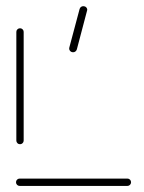

<svg xmlns="http://www.w3.org/2000/svg" viewBox="-20 -611 474 631"><path d="M410.7 -12.2Q410.7 -7 407.2 -3.5Q403.7 0 398.9 0H44.4Q39.6 0 36.1 -3.5Q32.6 -7 32.6 -12.2Q32.6 -17 36.1 -20.6Q39.6 -24.1 44.4 -24.1H398.9Q403.7 -24.1 407.2 -20.6Q410.7 -17 410.7 -12.2ZM45.9 -137Q40.7 -137 37.2 -140.6Q33.7 -144.1 33.7 -148.9V-506.3Q33.7 -511.1 37.2 -514.6Q40.7 -518.1 45.9 -518.1Q50.7 -518.1 54.3 -514.6Q57.8 -511.1 57.8 -506.3V-148.9Q57.8 -144.1 54.3 -140.6Q50.7 -137 45.9 -137ZM266.7 -578.5Q266.7 -577.4 265.9 -575.2L232.6 -448.9Q231.5 -444.8 228.1 -442Q224.8 -439.3 220.4 -439.3Q213.7 -439.3 210 -444.1Q206.3 -448.9 207.8 -454.8L241.5 -581.1Q242.6 -585.2 245.9 -588Q249.3 -590.7 253.7 -590.7Q259.3 -590.7 263 -587.2Q266.7 -583.7 266.7 -578.5Z"/></svg>

Font: 26F Galaxy Sans Thin
Style: Regular
Weight: 100
Designer: C₂₉H₂₅N₃O₅
Version: Version 1.100